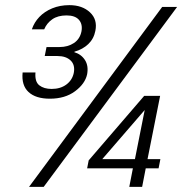

<svg xmlns="http://www.w3.org/2000/svg" viewBox="-20 -727 709 747"><path d="M611 -700H669L150 0H93ZM604 -108 597 -72H547L533 0H483L497 -72H319L325 -103L541 -354H603L554 -108ZM505 -108 543 -299 378 -108ZM104 -613Q113 -640 133 -661Q153 -682 183 -694.5Q213 -707 250 -707Q300 -707 330 -679Q360 -651 351 -607Q345 -576 323.5 -555.5Q302 -535 270 -526L269 -524Q296 -516 310.5 -493.5Q325 -471 319 -438Q311 -401 272 -372Q233 -343 174 -343Q119 -343 91 -369Q63 -395 68 -445H118Q115 -409 133 -395Q151 -381 181 -381Q215 -381 238 -398Q261 -415 267 -443Q273 -474 255 -491.5Q237 -509 204 -509H154L161 -544H212Q244 -544 267.5 -559.5Q291 -575 297 -605Q302 -633 287 -650Q272 -667 239 -667Q205 -667 183.5 -652Q162 -637 152 -613Z"/></svg>

Font: Albert Sans Light
Style: Italic
Weight: 300
Italic angle: -11.25°
Designer: Andreas Rasmussen
Foundry: a.Foundry
Version: Version 1.025